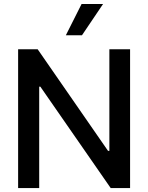

<svg xmlns="http://www.w3.org/2000/svg" viewBox="-20 -958 755 978"><path d="M642.6 0H543.9L185.5 -516.6H179.7V0H72.3V-707H171.9L530.3 -189.5H537.1V-707H642.6ZM395.5 -937.5H504.9L397.5 -778.3H315.4Z"/></svg>

Font: Pretendard JP Medium
Style: Regular
Weight: 500
Designer: Base glyphs from Inter by Rasmus Andersson; Hangeul glyphs from Noto Sans CJK(Source Han Sans) by Jang Soo-young and Kan
Foundry: Kil Hyung-jin
Version: Version 1.309